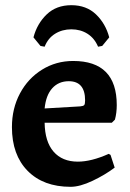

<svg xmlns="http://www.w3.org/2000/svg" viewBox="-20 -708 502 740"><path d="M26 -218Q26 -290 57 -348Q88 -406 142 -439.5Q196 -473 262 -473Q430 -473 430 -303Q430 -273 423 -247L411 -235H152Q153 -162 186.5 -123.5Q220 -85 280 -85Q332 -85 399 -115L406 -111L422 -62Q385 -34 336.5 -11Q288 12 252 12Q147 12 86.5 -49.5Q26 -111 26 -218ZM289 -298Q301 -299 304.5 -303Q308 -307 308 -321Q308 -395 245 -395Q206 -395 181.5 -368Q157 -341 152 -290ZM152 -528 136 -531 109 -564Q123 -617 160 -652.5Q197 -688 255 -688Q313 -688 350 -652.5Q387 -617 401 -564L374 -531L358 -528Q344 -561 317 -578Q290 -595 255 -595Q220 -595 192.5 -578Q165 -561 152 -528Z"/></svg>

Font: Alegreya
Style: Bold
Weight: 700
Designer: Juan Pablo del Peral
Foundry: Huerta Tipografica
Version: Version 2.008; ttfautohint (v1.8)